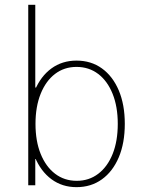

<svg xmlns="http://www.w3.org/2000/svg" viewBox="-20 -772 602 800"><path d="M97.7 0V-752H127V-407.2H136.7L122.1 -355.5V-152.3L140.6 -109.4H127V0ZM298.8 7.8Q239.3 7.8 194.6 -25.1Q149.9 -58.1 125.2 -117.7Q100.6 -177.2 100.6 -257.8Q100.6 -336.9 125.2 -395.8Q149.9 -454.6 194.6 -487.1Q239.3 -519.5 298.8 -519.5Q359.4 -519.5 404.5 -487.1Q449.7 -454.6 474.9 -395.3Q500 -335.9 500 -255.9Q500 -175.8 474.9 -116.5Q449.7 -57.1 404.5 -24.7Q359.4 7.8 298.8 7.8ZM299.8 -18.6Q351.1 -18.6 389.6 -48.1Q428.2 -77.6 449.5 -130.9Q470.7 -184.1 470.7 -255.9Q470.7 -327.6 449.2 -381.1Q427.7 -434.6 389.2 -463.9Q350.6 -493.2 298.8 -493.2Q247.6 -493.2 209.2 -463.9Q170.9 -434.6 149.4 -381.1Q127.9 -327.6 127.9 -255.9Q127.9 -184.1 149.4 -130.9Q170.9 -77.6 209.5 -48.1Q248 -18.6 299.8 -18.6Z"/></svg>

Font: Reddit Mono ExtraLight
Style: Regular
Weight: 250
Monospace: yes
Designer: Stephen Hutchings
Foundry: Reddit
Version: Version 1.014